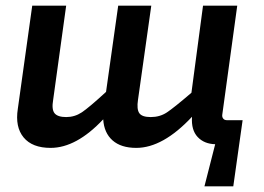

<svg xmlns="http://www.w3.org/2000/svg" viewBox="-20 -510 933 679"><path d="M838 -85 826 0 805 149H703L741 0Q702 -1 679 -25.5Q656 -50 659 -96V-97Q556 13 462 13Q408 13 378 -13.5Q348 -40 345 -88Q250 13 159 13Q94 13 63.5 -24Q33 -61 43 -125L94 -490H214L168 -157Q162 -123 173 -109.5Q184 -96 214 -96Q244 -96 269 -112.5Q294 -129 355 -185L398 -490H515L468 -157Q463 -124 472.5 -110Q482 -96 513 -96Q545 -96 569.5 -112Q594 -128 657 -182L698 -490H819L766 -104Q765 -96 769.5 -90.5Q774 -85 782 -85Z"/></svg>

Font: Exo 2.0 Semi Bold
Style: Italic
Weight: 600
Italic angle: -8°
Designer: Natanael Gama
Version: Version 1.001;PS 001.001;hotconv 1.0.70;makeotf.lib2.5.58329